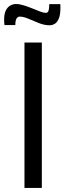

<svg xmlns="http://www.w3.org/2000/svg" viewBox="-48 -924 317 944"><path d="M72.3 0V-714.8H157.7V0ZM195.3 -799.8Q170.4 -799.8 143.8 -810.3Q117.2 -820.8 92.5 -831.5Q67.9 -842.3 48.8 -842.3Q39.1 -842.3 33.2 -832.5Q27.3 -822.8 27.3 -800.8H-25.9Q-26.9 -807.6 -27.3 -814Q-27.8 -820.3 -27.8 -826.2Q-27.8 -856.4 -18.8 -873.5Q-9.8 -890.6 3.9 -897.5Q17.6 -904.3 30.3 -904.3Q47.9 -904.3 68.8 -897.7Q89.8 -891.1 110.8 -882.6Q131.8 -874 149.2 -867.4Q166.5 -860.8 176.8 -860.8Q187.5 -860.8 190.9 -871.8Q194.3 -882.8 194.3 -903.8H248.5Q249 -898.4 249 -893.3Q249 -888.2 249 -883.3Q249 -853 241.9 -834.7Q234.9 -816.4 222.9 -808.1Q210.9 -799.8 195.3 -799.8Z"/></svg>

Font: Pontano Sans
Style: Regular
Weight: 400
Designer: Vernon Adams
Foundry: Vernon Adams
Version: Version 2.001